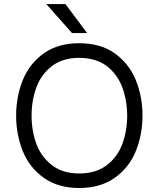

<svg xmlns="http://www.w3.org/2000/svg" viewBox="-20 -934 798 964"><path d="M377.5 10Q274 10 203 -39Q128.5 -91 94.8 -174.2Q61 -257.5 61 -353.5Q61 -449.5 94.8 -532.8Q128.5 -616 203 -668.5Q274 -717 377.5 -717Q481.5 -717 553 -668.5Q627.5 -616 661.5 -532.8Q695.5 -449.5 695.5 -353.5Q695.5 -257.5 661.5 -174.2Q627.5 -91 553 -39Q481.5 10 377.5 10ZM377.5 -63Q459.5 -63 514 -103Q570 -145 594.2 -211.2Q618.5 -277.5 618.5 -353.5Q618.5 -429.5 594 -495.5Q569.5 -561.5 514 -604Q459.5 -643.5 377.5 -643.5Q296.5 -643.5 243 -604Q187 -561.5 162.8 -495.5Q138.5 -429.5 138.5 -353.5Q138.5 -277.5 162.8 -211.5Q187 -145.5 243 -103Q296.5 -63 377.5 -63ZM417.5 -768H341.5L212.5 -913.5H308.5Z"/></svg>

Font: Acari Sans
Style: Regular
Weight: 400
Designer: Alfredo Marco Pradil and Stefan Peev (font) & Cristiano Sobral (main changes)
Foundry: Alfredo Marco Pradil and Stefan Peev (font) & Cristiano Sobral (main changes)
Version: Version 1.063; ttfautohint (v1.8.3)